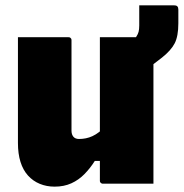

<svg xmlns="http://www.w3.org/2000/svg" viewBox="-20 -686 686 717"><path d="M236 -547Q240 -547 242 -545.5Q244 -544 245.5 -542Q247 -540 247 -536Q247 -494 247 -450.5Q247 -407 247 -364.5Q247 -322 247 -280Q247 -238 247 -198Q247 -184 254 -175.5Q261 -167 275 -167Q288 -167 300.5 -169.5Q313 -172 325 -177.5Q337 -183 349.5 -192.5Q362 -202 375 -215V-85H334Q317 -58 295.5 -36Q274 -14 246.5 -1.5Q219 11 184 11Q154 11 128.5 0.5Q103 -10 84.5 -30.5Q66 -51 56.5 -81.5Q47 -112 47 -152Q47 -188 47 -227Q47 -266 47 -306Q47 -346 47 -387Q47 -427 47 -467.5Q47 -508 47 -547Q94 -547 141.5 -547Q189 -547 236 -547ZM542 -547Q546 -547 548 -545.5Q550 -544 551.5 -542Q553 -540 553 -536Q553 -463 553 -390.5Q553 -318 553 -244.5Q553 -171 553 -98Q553 -80 553 -63Q553 -46 553 -30Q553 -14 553 0Q526 0 490.5 0Q455 0 421.5 0Q388 0 364 0Q361 0 358.5 -1.5Q356 -3 354.5 -5Q353 -7 353 -11Q353 -100 353 -189.5Q353 -279 353 -368.5Q353 -458 353 -547Q379 -547 413.5 -547Q448 -547 482.5 -547Q517 -547 542 -547ZM500 -666Q519 -666 542.5 -666Q566 -666 589.5 -666Q613 -666 630 -666Q639 -666 642.5 -662Q646 -658 646 -650Q646 -644 646 -634Q646 -624 646 -599Q646 -551 632.5 -524.5Q619 -498 585 -471Q556 -449 537.5 -434.5Q519 -420 505 -410Q491 -400 476 -389Q476 -396 476 -414.5Q476 -433 476 -456Q476 -479 476 -499Q476 -519 476 -528Q479 -533 481.5 -537Q484 -541 489 -549Q495 -558 497.5 -567Q500 -576 500 -591Q500 -611 500 -628Q500 -645 500 -666Z"/></svg>

Font: Recursive Monospace Black
Style: Regular
Weight: 900
Version: Version 1.047